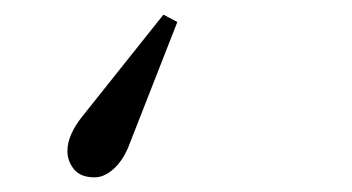

<svg xmlns="http://www.w3.org/2000/svg" viewBox="-20 40 480 262"><path d="M72 246Q72 224 93 198L203 60L222 70L155 241Q147 260 134.5 271Q122 282 109 282Q90 282 81 271Q72 260 72 246Z"/></svg>

Font: Old Standard TT
Style: Italic
Weight: 400
Italic angle: -15.2°
Designer: Alexey Kryukov <alexios@thessalonica.org.ru>
Version: Version 2.2